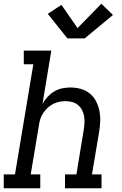

<svg xmlns="http://www.w3.org/2000/svg" viewBox="-30 -1005 650 1025"><path d="M-10 0V-74H50L148 -662H97V-735H244L197 -451Q208 -471 224 -488Q240 -505 260 -517Q280 -529 302 -533.5Q324 -538 345 -538Q374 -538 401 -530.5Q428 -523 449 -506Q470 -489 482.5 -465Q495 -441 500.5 -414Q506 -387 505 -358Q504 -329 499 -300L461 -74H512V0H317V-74H378L417 -312Q420 -331 421 -349Q422 -367 419 -384.5Q416 -402 408 -417.5Q400 -433 387 -444Q374 -455 356.5 -460Q339 -465 320 -465Q303 -465 286 -461.5Q269 -458 253.5 -450Q238 -442 224.5 -429.5Q211 -417 201 -402Q191 -387 185.5 -370.5Q180 -354 178 -337L134 -74H185V0ZM422 -800H330L225 -931L298 -979L384 -855L511 -985L573 -925Z"/></svg>

Font: Iosevka Curly Slab ExObl
Style: Regular
Weight: 400
Width: 7
Italic angle: -9°
Monospace: yes
Designer: Belleve Invis
Foundry: Belleve Invis
Version: Version 11.1.0; ttfautohint (v1.8.3)